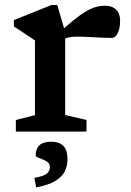

<svg xmlns="http://www.w3.org/2000/svg" viewBox="-20 -540 536 788"><path d="M412 -516.5Q440.5 -516.5 456.8 -500.2Q473 -484 473 -455.5Q473 -422.5 462.8 -403.5Q452.5 -384.5 441 -384.5Q415.5 -384.5 391.2 -385.8Q367 -387 343 -388.2Q319 -389.5 294.5 -389.5Q281.5 -389.5 270.2 -388Q259 -386.5 247.2 -382Q235.5 -377.5 221.5 -369L206 -390Q249 -430.5 279.5 -455.2Q310 -480 332.8 -493.2Q355.5 -506.5 374.2 -511.5Q393 -516.5 412 -516.5ZM247.5 -408.5V-68L335 -47.5V0H45V-47.5L123.5 -67.5V-374Q117 -378.5 103.5 -387.5Q90 -396.5 72.8 -408Q55.5 -419.5 37 -431.5V-457.5L191.5 -519.5H215ZM121 190Q159.5 183 172 172.8Q184.5 162.5 184.5 145Q184.5 133 176 126Q167.5 119 155.8 114.5Q144 110 135.2 106.2Q126.5 102.5 126.5 98Q126.5 71 142 56.2Q157.5 41.5 192 41.5Q221.5 41.5 239.2 58Q257 74.5 257 114.5Q257 138.5 247 161Q237 183.5 209.2 201.2Q181.5 219 128.5 229Z"/></svg>

Font: Newsreader 7pt Medium
Style: Regular
Weight: 500
Designer: Hugues Gentile
Foundry: Production Type
Version: Version 1.003